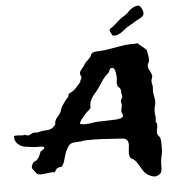

<svg xmlns="http://www.w3.org/2000/svg" viewBox="-172 -1034 1112 1181"><g transform="rotate(-5 384.0 -444.0)"><path d="M168 -24.4Q148.4 -24.4 139.2 -16.1Q129.9 -7.8 126 4.9Q114.3 2 99.1 3.9Q84 5.9 68.8 7.8Q53.7 9.8 39.6 10.3Q25.4 10.7 15.6 4.9Q10.7 2 7.8 -3.4Q4.9 -8.8 1 -13.7Q-2.9 -19.5 -7.3 -24.4Q-11.7 -29.3 -12.7 -34.2Q-14.6 -40 -9.8 -51.3Q-4.9 -62.5 -1 -67.4Q2.9 -70.3 8.3 -72.3Q13.7 -74.2 18.6 -78.1Q32.2 -88.9 38.6 -105Q44.9 -121.1 49.8 -130.9Q56.6 -135.7 65.9 -141.1Q75.2 -146.5 73.2 -155.3Q64.5 -160.2 52.7 -159.7Q41 -159.2 29.3 -160.2Q9.8 -160.2 -9.8 -163.1Q-29.3 -166 -44.9 -168Q-70.3 -172.9 -89.4 -191.4Q-108.4 -210 -105.5 -238.3Q-98.6 -241.2 -90.3 -241.2Q-82 -241.2 -72.8 -240.2Q-63.5 -239.3 -54.2 -238.8Q-44.9 -238.3 -37.1 -241.2Q-28.3 -235.4 -21 -235.4Q-13.7 -235.4 -7.3 -238.3Q-1 -241.2 4.9 -244.6Q10.7 -248 15.6 -249Q20.5 -250 24.4 -249Q28.3 -248 33.2 -248Q41 -248 48.8 -250.5Q56.6 -252.9 67.4 -254.9Q82 -256.8 97.7 -257.3Q113.3 -257.8 124 -262.7Q130.9 -265.6 139.6 -272.9Q148.4 -280.3 152.3 -286.1Q154.3 -291 153.8 -295.4Q153.3 -299.8 155.3 -304.7Q160.2 -321.3 172.4 -334Q184.6 -346.7 192.4 -362.3Q195.3 -370.1 196.8 -374Q198.2 -377.9 199.2 -380.9Q200.2 -383.8 201.7 -387.7Q203.1 -391.6 208 -399.4Q216.8 -413.1 226.1 -425.8Q235.4 -438.5 248 -450.2Q248 -456.1 250 -460.4Q252 -464.8 253.9 -469.7Q280.3 -480.5 296.9 -498Q313.5 -515.6 330.1 -535.2Q329.1 -544.9 334 -549.3Q338.9 -553.7 338.9 -563.5Q338.9 -568.4 335.4 -574.7Q332 -581.1 332 -587.9Q332 -595.7 338.4 -604Q344.7 -612.3 349.6 -619.1Q357.4 -627 361.8 -634.8Q366.2 -642.6 371.1 -649.4Q378.9 -658.2 387.2 -665Q395.5 -671.9 403.3 -681.6Q407.2 -687.5 409.7 -694.8Q412.1 -702.1 418 -706.1Q426.8 -711.9 442.4 -712.9Q458 -713.9 473.6 -714.8Q492.2 -715.8 514.2 -719.2Q536.1 -722.7 558.1 -726.6Q580.1 -730.5 601.1 -733.9Q622.1 -737.3 639.6 -738.3Q657.2 -740.2 673.3 -739.3Q689.5 -738.3 699.2 -742.2Q712.9 -730.5 727.1 -719.2Q741.2 -708 753.9 -695.3Q757.8 -675.8 760.7 -659.2Q763.7 -642.6 761.7 -626Q759.8 -618.2 755.4 -611.3Q751 -604.5 752 -595.7Q752 -581.1 760.7 -566.9Q769.5 -552.7 773.4 -536.1Q774.4 -528.3 771 -521Q767.6 -513.7 766.6 -505.9Q765.6 -498 767.6 -488.8Q769.5 -479.5 771.5 -469.7Q771.5 -458 770.5 -446.3Q769.5 -434.6 771.5 -421.9Q773.4 -409.2 776.4 -396Q779.3 -382.8 778.3 -369.1Q776.4 -355.5 772.9 -343.8Q769.5 -332 769.5 -319.3Q768.6 -301.8 771.5 -285.6Q774.4 -269.5 769.5 -252.9Q777.3 -243.2 777.8 -233.4Q778.3 -223.6 776.4 -213.9Q774.4 -204.1 772.5 -193.8Q770.5 -183.6 774.4 -172.9Q776.4 -166 782.2 -160.6Q788.1 -155.3 790 -147.5Q793 -137.7 793.5 -123.5Q793.9 -109.4 793.9 -96.7Q794.9 -65.4 788.6 -41Q782.2 -16.6 781.2 11.7Q781.2 24.4 780.8 40Q780.3 55.7 775.4 64.5Q770.5 70.3 759.8 76.7Q749 83 741.2 84Q726.6 85 707.5 76.2Q688.5 67.4 678.7 57.6Q669.9 47.9 662.6 36.1Q655.3 24.4 647.9 11.7Q640.6 -1 632.8 -12.2Q625 -23.4 615.2 -31.2Q610.4 -34.2 604.5 -37.1Q598.6 -40 595.7 -43.9Q589.8 -53.7 589.4 -65.9Q588.9 -78.1 590.3 -91.3Q591.8 -104.5 593.3 -117.2Q594.7 -129.9 591.8 -139.6Q588.9 -149.4 584 -154.8Q579.1 -160.2 571.8 -162.6Q564.5 -165 555.2 -165.5Q545.9 -166 533.2 -167Q487.3 -169.9 438.5 -172.9Q389.6 -175.8 338.9 -174.8Q328.1 -174.8 323.2 -173.8Q318.4 -172.9 314.5 -172.4Q310.5 -171.9 306.6 -170.9Q302.7 -169.9 293.9 -169.9Q274.4 -168.9 258.8 -167.5Q243.2 -166 231.4 -157.2Q224.6 -152.3 216.8 -137.7Q209 -123 205.1 -115.2Q200.2 -103.5 196.8 -90.8Q193.4 -78.1 189.9 -65.9Q186.5 -53.7 181.6 -43Q176.8 -32.2 168 -24.4ZM416 -282.2Q449.2 -283.2 480 -283.7Q510.7 -284.2 538.1 -286.1Q542 -288.1 545.4 -289.1Q548.8 -290 556.6 -288.1Q556.6 -293 561.5 -293.5Q566.4 -293.9 569.3 -295.9Q573.2 -302.7 573.2 -307.1Q573.2 -311.5 571.8 -314.9Q570.3 -318.4 567.9 -322.8Q565.4 -327.1 565.4 -335Q565.4 -342.8 567.9 -351.1Q570.3 -359.4 571.3 -368.2Q572.3 -375 569.8 -382.8Q567.4 -390.6 568.4 -398.4Q569.3 -405.3 574.2 -410.6Q579.1 -416 579.1 -422.9Q579.1 -426.8 577.6 -431.6Q576.2 -436.5 575.2 -441.4Q574.2 -448.2 574.7 -455.1Q575.2 -461.9 573.2 -466.8Q571.3 -474.6 563.5 -481.4Q555.7 -488.3 553.7 -496.1Q550.8 -505.9 553.2 -518.1Q555.7 -530.3 555.7 -542Q554.7 -558.6 552.7 -572.3Q550.8 -585.9 543 -599.6Q532.2 -605.5 526.9 -604Q521.5 -602.5 518.1 -597.2Q514.6 -591.8 512.2 -585Q509.8 -578.1 503.9 -573.2Q477.5 -549.8 462.9 -525.9Q448.2 -502 426.8 -473.6Q418 -462.9 408.7 -452.1Q399.4 -441.4 392.1 -428.7Q384.8 -416 380.9 -402.3Q377 -388.7 378.9 -372.1Q374 -364.3 370.6 -360.8Q367.2 -357.4 363.3 -354.5Q359.4 -351.6 355 -347.7Q350.6 -343.8 344.7 -336.9Q334 -323.2 321.3 -309.1Q308.6 -294.9 304.7 -278.3Q322.3 -273.4 335 -273.4Q347.7 -273.4 359.9 -274.9Q372.1 -276.4 385.3 -278.8Q398.4 -281.2 416 -282.2ZM549.8 -803.7Q547.9 -812.5 541.5 -822.8Q535.2 -833 539.1 -843.8Q558.6 -854.5 573.7 -869.1Q588.9 -883.8 607.4 -898.4Q621.1 -909.2 628.9 -913.1Q636.7 -917 649.4 -927.7Q657.2 -932.6 662.6 -939.5Q668 -946.3 674.8 -951.2Q680.7 -955.1 688 -960Q695.3 -964.8 703.6 -967.8Q711.9 -970.7 719.2 -971.7Q726.6 -972.7 731.4 -969.7Q740.2 -964.8 748 -947.3Q755.9 -929.7 752.9 -916Q752 -910.2 746.1 -904.8Q740.2 -899.4 732.4 -894.5Q724.6 -889.6 715.3 -885.3Q706.1 -880.9 699.2 -877Q683.6 -866.2 672.4 -860.4Q661.1 -854.5 646.5 -845.7Q634.8 -837.9 624.5 -829.1Q614.3 -820.3 602.5 -813Q590.8 -805.7 578.1 -802.2Q565.4 -798.8 549.8 -803.7Z"/></g></svg>

Font: Trade Winds
Style: Regular
Weight: 400
Designer: Squid
Foundry: Font Diner, Inc DBA Sideshow
Version: Version 1.000